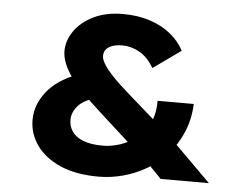

<svg xmlns="http://www.w3.org/2000/svg" viewBox="-52 -781 1061 857"><g transform="rotate(5 478.5 -352.5)"><path d="M696.6 0 632.4 -66.3 562.6 -127.5 397 -277.7Q357 -313.8 324.2 -347Q291.5 -380.1 268.1 -411.3Q244.7 -442.4 231.9 -473.1Q219.1 -503.7 219.1 -532Q219.1 -578.3 248.9 -621.4Q278.7 -664.4 334.2 -691.6Q389.6 -718.7 466.4 -718.7Q533.5 -718.7 587.7 -700.5Q641.9 -682.3 680.5 -650.7Q719.2 -619.2 740.3 -578L616.5 -489.8Q589.5 -536.7 551.9 -557.8Q514.3 -578.8 474.5 -578.8Q450.8 -578.8 432.4 -573.1Q413.9 -567.3 403.2 -555.3Q392.5 -543.3 392.5 -525.2Q392.5 -508.9 405.9 -487.6Q419.2 -466.2 440.4 -443.3Q461.6 -420.5 484.7 -399.3Q507.9 -378.1 527.5 -360.8L680.2 -226.9L743.4 -168.6L912.8 0ZM419.7 14Q317.2 14 247.1 -17Q177 -48 140.5 -99.6Q104 -151.3 104 -213.3Q104 -280 149.9 -338.8Q195.7 -397.6 288.1 -432L391.7 -337.9Q327.3 -322.6 299.9 -292.7Q272.5 -262.8 272.5 -226.9Q272.5 -199.9 287.8 -176.6Q303 -153.3 337.2 -139.4Q371.3 -125.4 427.2 -125.4Q464.1 -125.4 503.4 -138.3Q542.7 -151.2 576.9 -177.4Q611.1 -203.6 632.1 -245.4Q653 -287.2 652.5 -346.2H814.9Q811.4 -275.4 786.9 -218.3Q762.4 -161.2 723 -117.4Q683.6 -73.6 633.9 -44.7Q584.2 -15.7 529.4 -0.9Q474.7 14 419.7 14Z"/></g></svg>

Font: Lexend Mega
Style: Regular
Weight: 400
Designer: Bonnie Shaver-Troup, Thomas Jockin
Foundry: Lexend
Version: Version 1.007